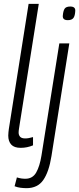

<svg xmlns="http://www.w3.org/2000/svg" viewBox="-20 -760 412 1000"><path d="M129 -740H182L83 -116Q81 -101 79 -90Q77 -79 77 -69Q77 -57 84.5 -48Q92 -39 112 -39Q128 -39 152 -46V-3Q121 10 88 10Q54 10 38.5 -7Q23 -24 23 -54Q23 -62 24 -71Q25 -80 26 -88ZM346 -726Q373 -726 372 -704Q371 -678 362.5 -666.5Q354 -655 333 -655Q306 -655 307 -677Q309 -703 316.5 -714.5Q324 -726 346 -726ZM341 -534 248 53Q235 135 205.5 177.5Q176 220 118 220Q104 220 87.5 218Q71 216 56 210L68 164Q81 168 91 169.5Q101 171 112 171Q150 171 168.5 138.5Q187 106 196 50L289 -534Z"/></svg>

Font: Georama SemiCondensed Light
Style: Italic
Weight: 300
Width: 4
Italic angle: -9°
Designer: Jean-Baptiste Levee
Foundry: Production Type
Version: Version 1.000